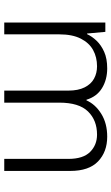

<svg xmlns="http://www.w3.org/2000/svg" viewBox="174 -702 536 925"><g transform="rotate(-90 442.5 -239.0)"><path d="M247 9Q174 9 128 -35Q82 -79 82 -169V-487H140V-178Q140 -107 173.5 -73.5Q207 -40 257 -40Q326 -40 368.5 -83.5Q411 -127 411 -222V-487H469V-178Q469 -131 484.5 -100Q500 -69 526.5 -54.5Q553 -40 586 -40Q630 -40 664.5 -59Q699 -78 719.5 -118.5Q740 -159 740 -222V-487H797V0H752L744 -88H741Q730 -64 709 -42Q688 -20 655.5 -5.5Q623 9 576 9Q522 9 481 -16Q440 -41 425 -91H422Q403 -48 357 -19.5Q311 9 247 9Z"/></g></svg>

Font: Noto Sans Armenian Light
Style: Regular
Weight: 300
Designer: Monotype Design Team
Foundry: Monotype Imaging Inc.
Version: Version 2.007